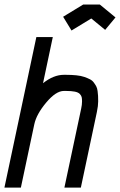

<svg xmlns="http://www.w3.org/2000/svg" viewBox="-23 -852 544 872"><path d="M430.2 -831.5 501.5 -772.9 454.6 -716.3 391.6 -768.1 301.8 -713.4 263.7 -775.9 355 -831.5ZM275.9 -512.2Q302.2 -512.2 323.5 -510Q344.7 -507.8 359.6 -502.7Q374.5 -497.6 385.5 -491.9Q396.5 -486.3 403.3 -476.8Q410.2 -467.3 414.3 -459.5Q418.5 -451.7 420.2 -438.5Q421.9 -425.3 422.4 -416.3Q422.9 -407.2 422.9 -391.6Q422.9 -371.6 417 -343.3L344.2 0H269.5L345.7 -358.9Q349.6 -376 349.6 -391.6Q349.6 -403.8 347.9 -410.9Q346.2 -418 339.4 -425.3Q332.5 -432.6 316.9 -435.8Q301.3 -439 275.9 -439H267.1Q231 -439 186.8 -386.2Q142.6 -333.5 132.8 -287.6L71.8 0H-2.9L142.1 -683.6H216.8L172.4 -474.1Q220.2 -512.2 267.1 -512.2Z"/></svg>

Font: Anka/Coder Narrow
Style: Italic
Weight: 400
Width: 3
Italic angle: -12°
Monospace: yes
Version: Version 001.100